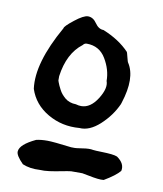

<svg xmlns="http://www.w3.org/2000/svg" viewBox="-67 -875 557 658"><g transform="rotate(10 211.0 -545.5)"><path d="M224 -437Q164 -432 114 -461Q64 -490 47 -542Q35 -630 111 -764Q111 -771 141.5 -795Q172 -819 187 -819Q205 -819 217.5 -800.5Q230 -782 247 -782Q304 -759 339 -722Q340 -721 344 -704.5Q348 -688 350 -686Q381 -638 352 -548L350 -542Q331 -500 295 -467Q259 -434 224 -437ZM115 -272Q81 -270 55 -281Q28 -308 30 -322Q32 -346 85 -371Q101 -375 124 -375Q144 -375 208 -367H213Q223 -366 246.5 -370Q270 -374 284 -371Q291 -370 312.5 -369.5Q334 -369 347.5 -367.5Q361 -366 368 -363Q397 -343 391 -317Q376 -299 337 -276Q328 -275 315 -276.5Q302 -278 285 -281.5Q268 -285 261 -286H222Q212 -285 189.5 -280.5Q167 -276 148.5 -273.5Q130 -271 115 -272ZM217 -512Q249 -512 273 -550Q297 -588 288 -612Q288 -651 265.5 -688.5Q243 -726 199 -726Q191 -726 186 -719Q136 -681 125 -600V-585L127 -579Q129 -573 131.5 -568Q134 -563 138 -555Q142 -547 147.5 -540.5Q153 -534 160 -528Q167 -522 177 -518.5Q187 -515 198 -515Q208 -512 217 -512Z"/></g></svg>

Font: Excalifont
Style: Regular
Weight: 400
Designer: Your Own Font Foundry (Virgil); Ján Filípek / DizajnDesign (Excalifont, modifications)
Foundry: Your Own Font Foundry (Virgil); Ján Filípek / DizajnDesign (Excalifont, modifications)
Version: Version 1.000;Glyphs 3.2 (3227)